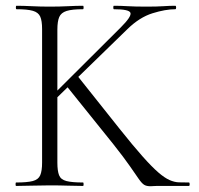

<svg xmlns="http://www.w3.org/2000/svg" viewBox="-20 -645 689 666"><path d="M126 -81V-544Q126 -573 119.5 -587.5Q113 -602 94 -607.5Q75 -613 37 -613Q35 -613 35 -619Q35 -625 37 -625Q61 -625 90.5 -623.5Q120 -622 152 -622Q187 -622 216 -623.5Q245 -625 268 -625Q270 -625 270 -619Q270 -613 268 -613Q230 -613 211 -607Q192 -601 185.5 -586Q179 -571 179 -542V-81Q179 -52 185 -37Q191 -22 210.5 -17Q230 -12 268 -12Q270 -12 270 -6Q270 0 268 0Q244 0 215.5 -1Q187 -2 152 -2Q120 -2 90 -1Q60 0 36 0Q34 0 34 -6Q34 -12 36 -12Q74 -12 93.5 -17Q113 -22 119.5 -37Q126 -52 126 -81ZM373 -145 209 -349 251 -379 395 -198Q442 -139 474.5 -102.5Q507 -66 529 -47Q551 -28 568 -20.5Q585 -13 600.5 -12.5Q616 -12 635 -12Q638 -12 638 -6Q638 0 635 0Q590 0 563 0Q536 0 523 0Q516 0 511.5 0.5Q507 1 502 1Q488 1 480 -4Q472 -9 461.5 -24Q451 -39 431 -68Q411 -97 373 -145ZM142 -294 399 -550Q437 -588 432.5 -600.5Q428 -613 375 -613Q373 -613 373 -619Q373 -625 375 -625Q399 -625 423.5 -623.5Q448 -622 488 -622Q525 -622 546.5 -623.5Q568 -625 588 -625Q591 -625 591 -619Q591 -613 588 -613Q554 -613 509 -599Q464 -585 422 -544L166 -295Z"/></svg>

Font: Cormorant Infant Light
Style: Regular
Weight: 300
Designer: Christian Thalmann (Catharsis Fonts)
Foundry: Catharsis Fonts
Version: Version 4.001